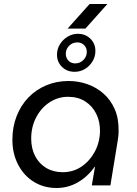

<svg xmlns="http://www.w3.org/2000/svg" viewBox="-20 -927 686 960"><path d="M263 13Q199 13 149 -18Q99 -49 70.5 -104Q42 -159 42 -228Q42 -292 63 -346Q84 -400 122 -439.5Q160 -479 211.5 -500.5Q263 -522 323 -522Q371 -522 416 -506.5Q461 -491 497 -459.5Q533 -428 553.5 -381.5Q574 -335 573 -272Q573 -257 571.5 -244.5Q570 -232 568 -220L532 0H439L455 -93H453Q419 -44 369.5 -15.5Q320 13 263 13ZM294 -66Q345 -66 386 -93Q427 -120 452.5 -166Q478 -212 480 -268Q481 -318 461.5 -357.5Q442 -397 406 -420Q370 -443 320 -443Q270 -443 228 -415.5Q186 -388 161 -340.5Q136 -293 136 -234Q136 -184 156 -146Q176 -108 211.5 -87Q247 -66 294 -66ZM353 -568Q315 -568 290 -592.5Q265 -617 265 -653Q265 -682 279.5 -705.5Q294 -729 318 -743.5Q342 -758 369 -758Q407 -758 432 -733.5Q457 -709 457 -672Q457 -644 442.5 -620Q428 -596 404.5 -582Q381 -568 353 -568ZM356 -610Q380 -610 397 -627Q414 -644 414 -668Q414 -688 400.5 -701.5Q387 -715 366 -715Q343 -715 326 -698.5Q309 -682 309 -658Q309 -638 322 -624Q335 -610 356 -610ZM318 -784 428 -907H517L407 -784Z"/></svg>

Font: MuseoModerno
Style: Italic
Weight: 400
Italic angle: -9°
Designer: Pablo Cosgaya, Héctor Gatti, Marcela Romero, and the Authors of The MuseoModerno Project.
Foundry: Omnibus-Type Team
Version: Version 1.003